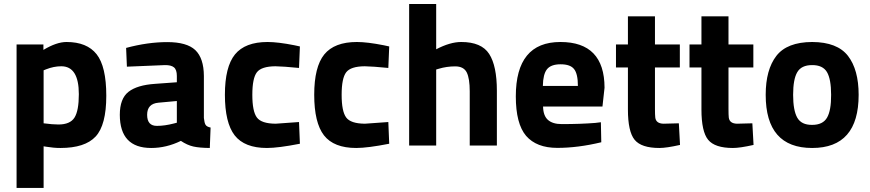

<svg xmlns="http://www.w3.org/2000/svg" viewBox="-20 -720 4304 950"><path d="M283.2 -392.1Q246.1 -392.1 208 -377L195.8 -372.1V-109.9Q240.7 -104 269 -104Q327.1 -104 348.6 -138.2Q370.1 -172.4 370.1 -253.9Q370.1 -392.1 283.2 -392.1ZM62 210V-500H194.8V-473.1Q259.8 -512.2 309.1 -512.2Q410.2 -512.2 458 -451.7Q505.9 -391.1 505.9 -246.1Q505.9 -101.1 453.1 -44.4Q400.4 12.2 278.8 12.2Q245.6 12.2 208 5.9L195.8 3.9V210Z M756.8 -97.2Q794.9 -97.2 839.8 -108.9L855 -112.8V-220.2L764.2 -211.9Q708 -207 708 -151.9Q708 -96.7 756.8 -97.2ZM988.8 -344.2V-136.2Q991.2 -112.3 997.1 -102.5Q1002.9 -92.8 1022 -88.9L1018.1 12.2Q966.8 11.7 936.5 4.9Q906.2 -2 875 -22.9Q803.2 12.2 728 12.2Q573.2 12.2 572.8 -151.9Q572.8 -231.9 615.7 -265.6Q658.7 -299.3 748 -305.2L855 -313V-344.2Q855 -375 840.8 -386.7Q826.7 -398.4 795.9 -397.9L607.9 -390.1L604 -482.9Q710.9 -511.7 807.6 -511.7Q904.3 -511.7 946.3 -472.2Q988.3 -432.1 988.8 -344.2Z M1303.7 -512.2Q1355.5 -512.2 1436.5 -496.1L1463.9 -490.2L1459.5 -383.8Q1380.4 -391.6 1342.8 -392.1Q1273.4 -391.6 1251 -362.3Q1228.5 -333 1228.5 -251Q1228.5 -168.9 1251 -138.7Q1273.4 -108.4 1343.8 -107.9L1459.5 -116.2L1463.9 -8.8Q1356.9 12.2 1300.8 12.2Q1189.9 12.2 1141.1 -50.3Q1092.8 -112.8 1092.8 -251Q1092.8 -389.2 1142.6 -450.7Q1192.9 -512.2 1303.7 -512.2Z M1745.6 -512.2Q1797.4 -512.2 1878.4 -496.1L1905.8 -490.2L1901.4 -383.8Q1822.3 -391.6 1784.7 -392.1Q1715.3 -391.6 1692.9 -362.3Q1670.4 -333 1670.4 -251Q1670.4 -168.9 1692.9 -138.7Q1715.3 -108.4 1785.6 -107.9L1901.4 -116.2L1905.8 -8.8Q1798.8 12.2 1742.7 12.2Q1631.8 12.2 1583 -50.3Q1534.7 -112.8 1534.7 -251Q1534.7 -389.2 1584.5 -450.7Q1634.8 -512.2 1745.6 -512.2Z M2138.2 0H2004.4V-700.2H2138.2V-476.1Q2207 -512.2 2262.2 -512.2Q2362.3 -512.2 2400.4 -453.1Q2438.5 -394 2438.5 -271V0H2304.2V-268.1Q2304.2 -331.1 2289.6 -361.3Q2274.4 -391.6 2232.4 -391.6Q2190.4 -391.6 2151.4 -379.9L2138.2 -376Z M2839.4 -294.9Q2839.4 -355 2820.3 -378.4Q2801.8 -401.9 2753.9 -401.9Q2706.1 -401.9 2686.5 -377.4Q2667 -353 2666 -294.9ZM2759.3 -106Q2852.1 -106 2925.3 -111.8L2953.1 -115.2L2955.1 -16.1Q2839.8 11.7 2737.3 11.7Q2634.8 11.7 2583 -47.9Q2532.2 -107.9 2532.2 -243.2Q2532.2 -512.2 2752.9 -512.2Q2970.7 -512.2 2971.2 -286.1L2960.9 -192.9H2667Q2668 -147 2691.4 -126.5Q2714.8 -106 2759.3 -106Z M3343.8 -386.2H3220.7V-181.2Q3220.7 -151.4 3222.2 -138.7Q3225.6 -108.9 3262.7 -107.9L3338.9 -109.9L3344.7 -2.9Q3277.8 12.2 3242.7 12.2Q3153.3 12.2 3120.1 -28.3Q3086.9 -68.8 3086.9 -178.2V-386.2H3027.8V-500H3086.9V-639.2H3220.7V-500H3343.8Z M3707.5 -386.2H3584.5V-181.2Q3584.5 -151.4 3585.9 -138.7Q3589.4 -108.9 3626.5 -107.9L3702.6 -109.9L3708.5 -2.9Q3641.6 12.2 3606.4 12.2Q3517.1 12.2 3483.9 -28.3Q3450.7 -68.8 3450.7 -178.2V-386.2H3391.6V-500H3450.7V-639.2H3584.5V-500H3707.5Z M3998.5 -102.1Q4051.8 -102.1 4072.3 -138.2Q4092.8 -173.8 4092.3 -251Q4092.3 -328.1 4071.8 -363.3Q4050.8 -398.4 3998 -397.9Q3945.3 -397.9 3924.8 -362.8Q3904.3 -328.1 3904.3 -251Q3904.3 -173.8 3924.8 -137.7Q3945.3 -101.6 3998.5 -102.1ZM3998.5 -512.2Q4123 -511.7 4175.8 -443.4Q4228.5 -375 4228.5 -251Q4228.5 12.2 3998.5 12.2Q3768.6 12.2 3768.6 -251Q3768.6 -375 3821.3 -443.4Q3874 -511.7 3998.5 -512.2Z"/></svg>

Font: TitilliumWeb-Bold
Style: Bold
Weight: 700
Version: Version 1.001;PS 57.000;hotconv 1.0.70;makeotf.lib2.5.55311